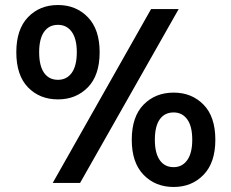

<svg xmlns="http://www.w3.org/2000/svg" viewBox="-20 -729 922 765"><path d="M211 -333Q138 -333 91.5 -381Q45 -429 45 -521Q45 -612 91.5 -660.5Q138 -709 211 -709Q283 -709 330 -660.5Q377 -612 377 -521Q377 -429 330 -381Q283 -333 211 -333ZM190 0 582 -693H692L299 0ZM211 -411Q246 -411 266 -439Q286 -467 286 -521Q286 -574 266 -602Q246 -630 211 -630Q175 -630 155.5 -602Q136 -574 136 -521Q136 -467 155.5 -439Q175 -411 211 -411ZM672 16Q599 16 552 -32.5Q505 -81 505 -172Q505 -264 552 -312Q599 -360 672 -360Q744 -360 791 -312Q838 -264 838 -172Q838 -81 791 -32.5Q744 16 672 16ZM672 -63Q706 -63 726 -91Q746 -119 746 -172Q746 -226 726 -253.5Q706 -281 672 -281Q636 -281 616.5 -253.5Q597 -226 597 -172Q597 -119 616.5 -91Q636 -63 672 -63Z"/></svg>

Font: Ubuntu Sans SemiBold
Style: Regular
Weight: 600
Designer: Dalton Maag Ltd
Foundry: Dalton Maag Ltd
Version: Version 1.006; ttfautohint (v1.8.4.7-5d5b)